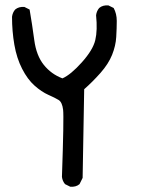

<svg xmlns="http://www.w3.org/2000/svg" viewBox="-20 -457 540 725"><path d="M245.1 248 225.6 238.3Q215.8 226.6 213.9 210.9Q221.7 -13.7 218.3 -42.5Q214.8 -71.3 201.2 -79.6Q187.5 -87.9 162.1 -99.1Q136.7 -110.4 110.4 -133.8Q84 -157.2 63.5 -197.3Q43 -237.3 34.2 -288.1Q25.4 -338.9 25.4 -393.6Q27.3 -409.2 37.1 -420.9Q50.8 -432.6 72.3 -430.7L91.8 -420.9Q101.6 -364.3 109.4 -305.7Q117.2 -247.1 145.5 -211.9Q173.8 -176.8 215.8 -161.1Q247.1 -174.8 289.1 -221.7Q331.1 -268.6 339.8 -305.7Q348.6 -342.8 342.8 -399.4Q344.7 -415 354.5 -426.8Q368.2 -438.5 389.6 -436.5L409.2 -426.8Q420.9 -405.3 420.9 -377.9Q420.9 -350.6 418.9 -317.4Q417 -284.2 403.3 -250Q389.6 -215.8 359.4 -181.6Q329.1 -147.5 297.9 -120.1L292 214.8L280.3 238.3Q266.6 250 245.1 248Z"/></svg>

Font: NaikaiFont
Style: Regular
Weight: 400
Version: Version 1.67